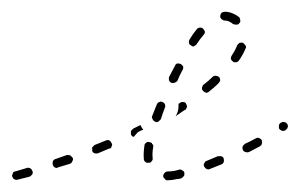

<svg xmlns="http://www.w3.org/2000/svg" viewBox="-26 -292 510 327"><path d="M282 12Q284 11 285 10Q286 9 287 8Q288 7 288 5Q288 4 288 2Q287 -1 284 -2Q282 -4 279 -3Q274 -2 271 -1Q265 0 260 0Q256 0 254 3Q252 5 252 8Q252 10 253 11Q254 12 255 13Q256 14 257 15Q259 15 260 15Q267 15 275 13Q277 13 282 12ZM27 7Q28 6 29 5Q29 4 30 2Q30 1 29 -1Q28 -4 26 -5Q23 -7 20 -6Q7 -2 0 0Q-1 0 -3 1Q-4 2 -4 3Q-5 5 -5 6Q-6 7 -5 9Q-4 12 -2 13Q1 15 4 14Q11 12 24 9Q26 8 27 7ZM355 -16Q356 -19 355 -21Q355 -23 354 -24Q353 -25 351 -26Q350 -26 348 -26Q347 -26 345 -26Q336 -22 326 -18Q325 -18 324 -17Q323 -16 322 -14Q321 -13 321 -11Q321 -10 322 -8Q323 -6 326 -4Q329 -3 331 -4Q341 -8 351 -12Q354 -13 355 -16ZM97 -17Q99 -20 98 -23Q97 -24 96 -25Q95 -27 94 -27Q92 -28 91 -28Q89 -28 88 -28L68 -21Q65 -20 64 -17Q63 -14 64 -11Q64 -10 65 -9Q66 -8 67 -7Q69 -6 70 -6Q72 -6 73 -7L93 -13Q96 -14 97 -17ZM222 -16Q224 -14 227 -15Q229 -15 230 -15Q231 -16 232 -17Q233 -18 234 -20Q234 -21 234 -23Q233 -31 235 -42Q235 -43 235 -45Q234 -46 233 -47Q233 -49 231 -49Q230 -50 228 -50Q225 -51 223 -49Q220 -47 220 -44Q218 -31 219 -21Q219 -18 222 -16ZM163 -40Q164 -41 164 -43Q165 -44 165 -46Q165 -47 164 -48Q163 -51 160 -53Q158 -54 155 -53Q145 -49 135 -45Q134 -44 133 -43Q132 -42 131 -41Q131 -40 131 -38Q131 -37 131 -35Q132 -32 135 -31Q138 -30 141 -31Q151 -35 160 -39Q162 -39 163 -40ZM419 -45Q420 -46 420 -48Q421 -49 420 -51Q420 -52 420 -53Q418 -56 415 -57Q412 -58 409 -56Q400 -51 391 -47Q390 -46 389 -45Q388 -44 387 -42Q387 -41 387 -39Q387 -38 388 -36Q389 -34 392 -33Q395 -32 398 -33Q407 -38 417 -43Q418 -44 419 -45ZM197 -66Q197 -67 197 -69Q198 -70 199 -71Q200 -72 201 -73Q207 -76 213 -79Q215 -75 218 -71Q214 -70 209 -67Q205 -63 202 -59Q201 -59 199 -60Q198 -61 197 -63Q197 -64 197 -66ZM463 -73Q464 -74 464 -76Q465 -77 464 -79Q464 -80 463 -81Q461 -84 458 -84Q455 -85 453 -83H452Q451 -82 450 -81Q449 -79 449 -78Q449 -76 449 -75Q449 -73 450 -72Q452 -70 455 -69Q458 -69 460 -70L461 -71Q462 -72 463 -73ZM234 -89Q235 -86 238 -85Q239 -84 241 -84Q242 -84 244 -85Q245 -86 246 -87Q247 -88 248 -89Q251 -99 255 -109Q256 -111 255 -114Q254 -117 251 -118Q248 -120 245 -118Q242 -117 241 -114Q237 -104 233 -94Q232 -92 234 -89ZM289 -105Q291 -105 291 -107Q292 -108 292 -109Q293 -111 292 -112Q292 -114 291 -115Q290 -118 287 -118Q283 -119 281 -117Q279 -116 278 -115Q278 -113 278 -111Q278 -105 276 -100Q275 -97 273 -94Q282 -100 289 -105ZM349 -155Q349 -159 347 -161Q344 -163 341 -163Q338 -163 336 -161Q329 -154 321 -148Q319 -147 319 -145Q318 -144 318 -142Q318 -141 318 -140Q319 -138 320 -137Q322 -135 325 -134Q328 -134 330 -136Q339 -143 346 -150Q348 -152 349 -155ZM262 -155Q263 -152 266 -151Q268 -150 271 -151Q274 -152 276 -154Q280 -164 285 -173Q286 -174 286 -176Q286 -177 286 -179Q285 -180 284 -181Q283 -182 282 -183Q279 -184 276 -184Q273 -183 272 -180Q267 -171 262 -161Q261 -158 262 -155ZM393 -212Q393 -213 392 -215Q391 -216 390 -217Q389 -218 388 -219Q385 -220 382 -219Q379 -217 378 -215Q375 -207 369 -198Q367 -195 367 -192Q368 -189 371 -187Q372 -186 373 -186Q375 -186 376 -186Q378 -186 379 -187Q380 -188 381 -189Q388 -199 392 -209Q393 -210 393 -212ZM296 -219Q296 -216 299 -215Q300 -214 302 -213Q303 -213 304 -213Q306 -214 307 -215Q308 -215 309 -217Q315 -226 321 -233Q323 -235 323 -238Q322 -241 320 -243Q318 -245 315 -245Q311 -245 309 -242Q303 -235 297 -225Q295 -222 296 -219ZM351 -270Q349 -267 349 -264Q349 -261 352 -259Q354 -257 357 -257Q364 -257 371 -251Q374 -250 377 -250Q380 -250 382 -253Q384 -255 383 -258Q383 -261 381 -263Q369 -272 357 -272Q354 -272 351 -270Z"/></svg>

Font: FRB American Cursive Dashed Extralight
Style: Italic
Weight: 200
Italic angle: -25°
Version: Version 2.0;Modular Font Editor K font №1